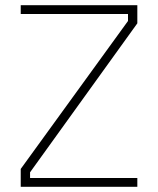

<svg xmlns="http://www.w3.org/2000/svg" viewBox="-20 -720 610 741"><path d="M60 -666V-700H510V-630L96 -55V-33H510V1H60V-68L474 -639V-666Z"/></svg>

Font: TypoPRO Titillium Title
Style: Regular
Weight: 250
Designer: Campivisivi
Foundry: Accademia di Belle Arti di Urbino and students of MA course of Visual design
Version: 1.000